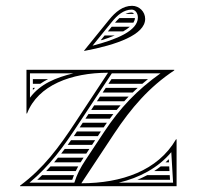

<svg xmlns="http://www.w3.org/2000/svg" viewBox="-20 -640 685 660"><path d="M363.8 -548 350.8 -532H403.3C412.3 -537.1 420.1 -542.5 426.3 -548ZM339.5 -518C335.1 -512.7 330.8 -507.3 326.5 -502H329.2C345.6 -507 360.7 -512.4 374.2 -518ZM411.1 -592H440.6C438.2 -595.4 435.2 -597 433 -597C425.3 -597 418.1 -595.2 411.1 -592ZM390.5 -578C385.4 -573.3 380.3 -568 375.2 -562H438.5C441.7 -567.2 443.6 -572.5 443.9 -578ZM270 -465C379.9 -485.5 479 -520.5 479 -575C479 -599.8 458.8 -620 434 -620C402.1 -620 376.8 -599 354.7 -571.7L269 -466ZM298.1 -482.9 364 -564.1C383.5 -588.1 405.2 -607 433 -607C444.6 -607 454 -594.9 454 -580C454 -533.6 379.2 -504 298.1 -482.9ZM336.3 -202C339.9 -207.4 343.7 -212.7 347.4 -218H264.4L258.4 -208.9C256.9 -206.6 255.4 -204.3 253.8 -202ZM488.7 -368H363.3L352.7 -352H469.3C475.7 -357.4 482.1 -362.7 488.7 -368ZM453.4 -338H343.5C340 -332.7 336.4 -327.3 332.9 -322H436.3C441.9 -327.4 447.6 -332.7 453.4 -338ZM422.2 -308H323.7L313.2 -292H407.1C412.1 -297.4 417.1 -302.7 422.2 -308ZM394.6 -278H303.9C300.4 -272.7 296.9 -267.3 293.4 -262H381C385.5 -267.4 390 -272.8 394.6 -278ZM369.8 -248H284.1C280.6 -242.7 277.1 -237.3 273.6 -232H357.6C361.6 -237.4 365.7 -242.8 369.8 -248ZM326.9 -188H244.5C240.9 -182.6 237.3 -177.3 233.7 -172H316.3C319.8 -177.3 323.4 -182.7 326.9 -188ZM307 -158H224.1C220.3 -152.6 216.5 -147.3 212.7 -142H296.4ZM287.2 -128H202.4C198.4 -122.6 194.4 -117.3 190.3 -112H276.6ZM267.3 -98H179.2C174.8 -92.6 170.4 -87.3 165.9 -82H257C259.8 -86.5 262.6 -91 265.7 -95.5ZM248.8 -68H153.6C148.7 -62.6 143.8 -57.3 138.8 -52H240.4C243 -57.4 245.8 -62.7 248.8 -68ZM234.2 -38H124.9C119.4 -32.6 113.8 -27.3 108 -22H228.3C230.1 -27.5 232.1 -32.8 234.2 -38ZM549 -82H560.9L560.2 -92.7C556.6 -89 552.8 -85.4 549 -82ZM532.4 -68C525.1 -62.3 517.7 -57 510 -52H562.6L561.7 -68ZM486.2 -38C475.2 -32.1 463.9 -26.8 452.2 -22H564.4L563.5 -38ZM145.3 -368H93V-352H118.5C127.1 -358 136 -363.3 145.3 -368ZM100.7 -338H93V-330.8C95.5 -333.3 98.1 -335.7 100.7 -338ZM232.6 -388C171.5 -373.1 119 -351.9 83 -304.2V-388ZM71 -250H73C110.6 -347.5 225.3 -389.9 351.4 -390L240 -221C183 -134 129 -61 49 -2V0H587V-161H585C522.4 -53.1 397.8 -10.1 259.6 -10L372 -180C431.1 -269.3 493 -341 579 -398V-400H71ZM387.9 -12C460 -29.2 523.7 -62.9 568.8 -117L575 -12ZM364.5 -388H531.9C451.4 -330.8 392.5 -269.1 338 -186.6L274 -90C257 -64.4 244.5 -41.2 235.5 -12H81.3C150.7 -69.7 198.8 -136.3 250 -214.4Z"/></svg>

Font: SortefaxS02
Style: Medium
Weight: 500
Designer: gluk
Foundry: gluk
Version: Version 0.261